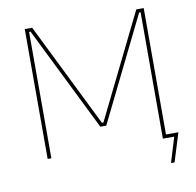

<svg xmlns="http://www.w3.org/2000/svg" viewBox="-89 -792 1042 1019"><g transform="rotate(-10 432.0 -282.5)"><path d="M110 0H130V-681H138L415 -120H447L723 -681H731V0H792L751 135H770L818 -19H751V-700H711L435 -139H427L150 -700H110Z"/></g></svg>

Font: Fixel Display Thin
Style: Regular
Weight: 100
Designer: AlfaBravo + MacPaw
Foundry: Kyrylo Tkachov, Marchela Mozhyna, Serhii Makarenko, Maria Weinstein, Zakhar Kryvoshyya
Version: Version 1.211